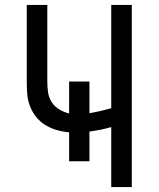

<svg xmlns="http://www.w3.org/2000/svg" viewBox="-20 -755 640 775"><path d="M429 0V-242Q408 -236 386 -231.5Q364 -227 341 -224V-104H259V-221Q234 -223 209.5 -230Q185 -237 163.5 -250Q142 -263 126 -283Q110 -303 101 -326.5Q92 -350 90 -375Q88 -400 88 -425V-735H171V-425Q171 -404 174 -382.5Q177 -361 188.5 -343Q200 -325 219 -313.5Q238 -302 259 -297V-426H341V-298Q364 -302 385.5 -307Q407 -312 429 -318V-735H512V0Z"/></svg>

Font: Nova
Style: Regular
Weight: 400
Monospace: yes
Designer: Belleve Invis
Foundry: Belleve Invis
Version: Version 24.1.4; ttfautohint (v1.8.4)